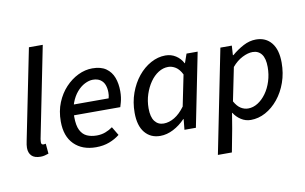

<svg xmlns="http://www.w3.org/2000/svg" viewBox="-88 -883 1995 1257"><g transform="rotate(-10 909.0 -254.5)"><path d="M121 10Q80 10 61 -9.5Q42 -29 42 -62Q42 -72 43.5 -83Q45 -94 48 -108L169 -709H261L140 -105Q139 -97 138.5 -92Q138 -87 138 -82Q138 -66 153 -66Q156 -66 159 -66.5Q162 -67 168 -68L174 -1Q162 3 149 6.5Q136 10 121 10Z M489 12Q398 12 344 -41.5Q290 -95 290 -194Q290 -263 313 -319Q336 -375 374 -415.5Q412 -456 458.5 -478.5Q505 -501 553 -501Q610 -501 644 -477Q678 -453 693 -413Q708 -373 708 -322Q708 -301 705.5 -282.5Q703 -264 698.5 -248Q694 -232 690 -219H358L366 -289H625Q628 -301 629 -309Q630 -317 630 -328Q630 -354 622 -376.5Q614 -399 594.5 -413Q575 -427 543 -427Q518 -427 489.5 -412.5Q461 -398 437 -370Q413 -342 397.5 -301Q382 -260 382 -209Q382 -151 398 -119.5Q414 -88 442 -75.5Q470 -63 507 -63Q538 -63 564.5 -73Q591 -83 613 -99L647 -42Q617 -18 577.5 -3Q538 12 489 12Z M916 12Q852 12 814 -34Q776 -80 776 -166Q776 -236 798 -297Q820 -358 857 -403.5Q894 -449 941.5 -475Q989 -501 1039 -501Q1077 -501 1107.5 -481.5Q1138 -462 1155 -429H1157L1178 -489H1252L1154 0H1078L1085 -70H1082Q1047 -33 1003.5 -10.5Q960 12 916 12ZM952 -64Q988 -64 1024 -85.5Q1060 -107 1093 -152L1135 -358Q1117 -394 1093 -409Q1069 -424 1044 -424Q1010 -424 979 -404.5Q948 -385 924 -350.5Q900 -316 885.5 -272Q871 -228 871 -179Q871 -121 893 -92.5Q915 -64 952 -64Z M1265 200 1403 -489H1479L1475 -426H1479Q1515 -457 1556.5 -479Q1598 -501 1641 -501Q1706 -501 1743.5 -455Q1781 -409 1781 -323Q1781 -253 1759.5 -192Q1738 -131 1700.5 -85Q1663 -39 1616 -13.5Q1569 12 1518 12Q1483 12 1453.5 -7Q1424 -26 1406 -55H1404L1387 47L1358 200ZM1514 -65Q1547 -65 1578 -84.5Q1609 -104 1633.5 -138Q1658 -172 1672 -216.5Q1686 -261 1686 -310Q1686 -368 1664.5 -396Q1643 -424 1605 -424Q1574 -424 1536.5 -405Q1499 -386 1468 -349L1423 -128Q1442 -94 1465 -79.5Q1488 -65 1514 -65Z"/></g></svg>

Font: Source Sans 3 ExtraLight Medium
Style: Italic
Weight: 500
Italic angle: -11°
Version: Version 3.052;hotconv 1.1.0;makeotfexe 2.6.0